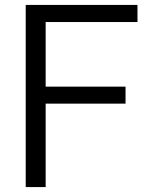

<svg xmlns="http://www.w3.org/2000/svg" viewBox="-20 -760 602 780"><path d="M84.5 0V-740H538.5V-670.5H165.5V0ZM141.5 -339V-408H490V-339Z"/></svg>

Font: Encode Sans SC Condensed Thin
Style: Regular
Weight: 400
Version: Version 3.002